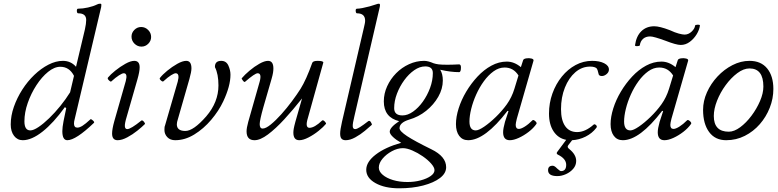

<svg xmlns="http://www.w3.org/2000/svg" viewBox="-20 -745 4205 1038"><path d="M103 13Q74 13 56 -10.5Q38 -34 38 -72Q38 -119 55 -167.5Q72 -216 100.5 -260.5Q129 -305 165.5 -340Q202 -375 242 -395.5Q282 -416 320 -416Q363 -416 391 -384L439 -586Q446 -618 446 -637Q446 -673 403 -673Q396 -673 395.5 -685.5Q395 -698 402 -698Q427 -698 456 -704.5Q485 -711 505 -721Q512 -725 522 -725Q528 -725 528 -719Q528 -715 527 -707L384 -102Q380 -88 380 -77Q380 -55 398 -55Q410 -55 426 -65Q442 -75 469 -100Q472 -103 482 -94Q492 -85 488 -81Q390 13 344 13Q317 13 317 -36Q317 -56 323.5 -90Q330 -124 338 -160L331 -166Q269 -80 210 -33.5Q151 13 103 13ZM144 -40Q161 -40 188 -58Q215 -76 246 -106Q277 -136 306.5 -172.5Q336 -209 359 -246L380 -335Q355 -384 306 -384Q274 -384 240 -356.5Q206 -329 177 -284.5Q148 -240 130 -188.5Q112 -137 112 -89Q112 -40 144 -40Z M745 -493Q723 -493 707 -509Q691 -525 691 -547Q691 -568 706.5 -583.5Q722 -599 743 -599Q765 -599 781 -583Q797 -567 797 -545Q797 -524 781.5 -508.5Q766 -493 745 -493ZM616 13Q586 13 586 -23Q586 -47 598 -90L660 -307Q671 -349 649 -349Q641 -349 623 -337.5Q605 -326 582 -305Q579 -301 569 -310.5Q559 -320 564 -326Q577 -342 603 -363Q629 -384 657.5 -400Q686 -416 706 -416Q735 -416 735 -381Q735 -358 723 -316L665 -114Q654 -78 655 -62.5Q656 -47 668 -47Q687 -47 744 -93Q749 -97 757.5 -87.5Q766 -78 763 -74Q748 -59 722.5 -38.5Q697 -18 668 -2.5Q639 13 616 13Z M927 13Q900 13 884.5 -3.5Q869 -20 869 -42Q869 -49 869.5 -55.5Q870 -62 872 -66L941 -304Q941 -308 943 -315Q945 -322 945 -329Q945 -349 930 -349Q922 -349 905 -338.5Q888 -328 864 -306Q860 -301 850 -310Q840 -319 845 -324Q858 -341 884 -362.5Q910 -384 938.5 -400Q967 -416 987 -416Q1015 -416 1015 -375Q1015 -357 1004 -318L942 -102Q936 -84 936 -73Q936 -37 982 -37Q1026 -37 1095 -116Q1161 -193 1161 -283Q1161 -345 1142 -382Q1141 -416 1176 -416Q1203 -416 1214.5 -391Q1226 -366 1226 -341Q1226 -280 1187 -197Q1163 -146 1122 -97.5Q1081 -49 1030.5 -18Q980 13 927 13Z M1356 13Q1313 13 1313 -35Q1313 -53 1322 -86L1384 -304Q1396 -349 1373 -349Q1358 -349 1305 -303Q1301 -299 1293 -309.5Q1285 -320 1287 -322Q1303 -341 1329 -363Q1355 -385 1382.5 -400.5Q1410 -416 1429 -416Q1458 -416 1458 -375Q1458 -364 1456 -351.5Q1454 -339 1448 -318L1404 -166Q1384 -95 1384 -74Q1384 -50 1400 -50Q1417 -50 1444 -72Q1471 -94 1501 -127.5Q1531 -161 1558.5 -198Q1586 -235 1605 -265Q1620 -289 1636 -324.5Q1652 -360 1668 -405Q1672 -416 1697 -416Q1728 -416 1728 -407L1645 -109Q1636 -80 1638.5 -67Q1641 -54 1653 -54Q1680 -54 1721 -93Q1726 -98 1735.5 -88.5Q1745 -79 1742 -75Q1729 -59 1703 -38Q1677 -17 1648 -2Q1619 13 1598 13Q1566 13 1566 -28Q1566 -37 1568 -49Q1570 -61 1577 -87L1613 -213Q1564 -151 1517 -100Q1470 -49 1428.5 -18Q1387 13 1356 13Z M1849 13Q1834 13 1826.5 5Q1819 -3 1819 -23Q1819 -43 1829 -87L1947 -594Q1950 -607 1952 -616.5Q1954 -626 1954 -633Q1954 -673 1910 -673Q1904 -673 1903 -685.5Q1902 -698 1910 -698Q1921 -698 1939.5 -701.5Q1958 -705 1978 -710.5Q1998 -716 2012 -721Q2022 -725 2029 -725Q2037 -725 2033 -707L1896 -117Q1886 -77 1887 -62Q1888 -47 1900 -47Q1909 -47 1926.5 -58Q1944 -69 1971 -90Q1979 -95 1985.5 -84Q1992 -73 1990 -70Q1977 -58 1953 -38Q1929 -18 1901 -2.5Q1873 13 1849 13Z M2138 273Q2060 273 2010 245Q1960 217 1960 173Q1960 130 2011.5 90.5Q2063 51 2149 27Q2122 12 2104.5 -4.5Q2087 -21 2087 -33Q2087 -56 2138 -90Q2055 -110 2055 -197Q2055 -239 2073 -278.5Q2091 -318 2121.5 -349Q2152 -380 2191.5 -398Q2231 -416 2273 -416Q2294 -416 2324 -403Q2336 -399 2351.5 -397Q2367 -395 2399 -395Q2425 -395 2462 -397Q2472 -397 2472 -380Q2472 -355 2462 -355Q2416 -355 2360 -368Q2374 -345 2374 -310Q2374 -265 2349.5 -222Q2325 -179 2284 -146Q2243 -113 2191 -98Q2140 -82 2140 -52Q2140 -36 2181 -9Q2222 18 2312 62Q2392 101 2392 159Q2392 192 2358.5 217.5Q2325 243 2267.5 258Q2210 273 2138 273ZM2156 -121Q2184 -121 2213 -141.5Q2242 -162 2266 -195.5Q2290 -229 2305 -269.5Q2320 -310 2320 -350Q2320 -386 2279 -386Q2249 -386 2219.5 -365.5Q2190 -345 2165.5 -311.5Q2141 -278 2126 -238.5Q2111 -199 2111 -160Q2111 -121 2156 -121ZM2183 239Q2221 239 2254.5 230Q2288 221 2308.5 206.5Q2329 192 2329 175Q2329 160 2311 139.5Q2293 119 2265.5 100Q2238 81 2209 68.5Q2180 56 2158 56Q2129 56 2098.5 72.5Q2068 89 2048 113Q2028 137 2028 161Q2028 182 2049 200Q2070 218 2105 228.5Q2140 239 2183 239Z M2511 13Q2480 13 2462.5 -10.5Q2445 -34 2445 -74Q2445 -113 2459.5 -159Q2474 -205 2500.5 -249.5Q2527 -294 2561.5 -331Q2596 -368 2636.5 -390Q2677 -412 2720 -412Q2760 -412 2796 -382L2808 -419Q2810 -427 2825 -429.5Q2840 -432 2853.5 -428.5Q2867 -425 2864 -416L2774 -103Q2768 -79 2768 -70Q2768 -48 2785 -48Q2797 -48 2817 -60.5Q2837 -73 2859 -95Q2864 -99 2874 -90Q2884 -81 2880 -75Q2864 -52 2838 -32Q2812 -12 2784.5 0.5Q2757 13 2736 13Q2700 13 2700 -30Q2700 -50 2710 -86L2729 -144L2724 -146Q2602 13 2511 13ZM2552 -40Q2568 -40 2598 -60.5Q2628 -81 2661 -113Q2694 -145 2720 -181Q2747 -219 2761 -265L2783 -337Q2756 -380 2708 -380Q2677 -380 2648.5 -359.5Q2620 -339 2596 -306Q2572 -273 2554.5 -234Q2537 -195 2527.5 -156.5Q2518 -118 2518 -88Q2518 -40 2552 -40Z M2993 207Q2943 207 2943 175Q2943 151 2968 151Q2978 151 2992 166Q3007 180 3013 180Q3041 180 3041 146Q3041 113 2996 91Q2986 86 2992 77L3041 11Q2998 3 2973 -34.5Q2948 -72 2948 -131Q2948 -188 2966.5 -239.5Q2985 -291 3017.5 -331Q3050 -371 3092 -393.5Q3134 -416 3181 -416Q3221 -416 3246.5 -403Q3272 -390 3272 -369Q3272 -355 3259.5 -344.5Q3247 -334 3234 -334Q3221 -334 3217 -342Q3211 -370 3205 -376Q3202 -379 3193.5 -382Q3185 -385 3170 -385Q3126 -385 3090.5 -354.5Q3055 -324 3034 -271.5Q3013 -219 3013 -155Q3013 -95 3035.5 -63Q3058 -31 3100 -31Q3144 -31 3189 -71Q3194 -76 3202 -69Q3210 -62 3204 -54Q3181 -24 3146 -6.5Q3111 11 3073 13L3053 39Q3043 50 3058 61Q3095 91 3095 125Q3095 149 3079 167.5Q3063 186 3039.5 196.5Q3016 207 2993 207Z M3347 13Q3316 13 3298.5 -10.5Q3281 -34 3281 -74Q3281 -113 3295.5 -159Q3310 -205 3336.5 -249.5Q3363 -294 3397.5 -331Q3432 -368 3472.5 -390Q3513 -412 3556 -412Q3596 -412 3632 -382L3644 -419Q3646 -427 3661 -429.5Q3676 -432 3689.5 -428.5Q3703 -425 3700 -416L3610 -103Q3604 -79 3604 -70Q3604 -48 3621 -48Q3633 -48 3653 -60.5Q3673 -73 3695 -95Q3700 -99 3710 -90Q3720 -81 3716 -75Q3700 -52 3674 -32Q3648 -12 3620.5 0.5Q3593 13 3572 13Q3536 13 3536 -30Q3536 -50 3546 -86L3565 -144L3560 -146Q3438 13 3347 13ZM3388 -40Q3404 -40 3434 -60.5Q3464 -81 3497 -113Q3530 -145 3556 -181Q3583 -219 3597 -265L3619 -337Q3592 -380 3544 -380Q3513 -380 3484.5 -359.5Q3456 -339 3432 -306Q3408 -273 3390.5 -234Q3373 -195 3363.5 -156.5Q3354 -118 3354 -88Q3354 -40 3388 -40ZM3439 -500Q3438 -496 3425.5 -495.5Q3413 -495 3413 -500Q3420 -550 3447.5 -576.5Q3475 -603 3517 -603Q3546 -603 3601 -582Q3629 -569 3649.5 -563.5Q3670 -558 3681 -558Q3702 -558 3719 -574Q3736 -590 3738 -607Q3739 -611 3751.5 -611.5Q3764 -612 3764 -607Q3761 -584 3746.5 -560Q3732 -536 3709.5 -519Q3687 -502 3660 -502Q3636 -502 3577 -525Q3547 -536 3526 -542Q3505 -548 3495 -548Q3471 -548 3456.5 -535Q3442 -522 3439 -500Z M3906 13Q3846 13 3813.5 -31.5Q3781 -76 3781 -151Q3781 -199 3802 -246Q3823 -293 3859 -331.5Q3895 -370 3940 -393Q3985 -416 4032 -416Q4094 -416 4127.5 -375Q4161 -334 4161 -264Q4161 -212 4141.5 -162.5Q4122 -113 4087.5 -73.5Q4053 -34 4006.5 -10.5Q3960 13 3906 13ZM3920 -33Q3949 -33 3981.5 -57Q4014 -81 4042.5 -119Q4071 -157 4089 -199Q4107 -241 4107 -277Q4107 -375 4032 -375Q4000 -375 3966 -349.5Q3932 -324 3903 -284.5Q3874 -245 3856.5 -200.5Q3839 -156 3839 -118Q3839 -33 3920 -33Z"/></svg>

Font: Junicode SmExp
Style: Italic
Weight: 400
Width: 6
Italic angle: -11°
Designer: Peter S. Baker
Version: Version 2.205; ttfautohint (v1.8.4)